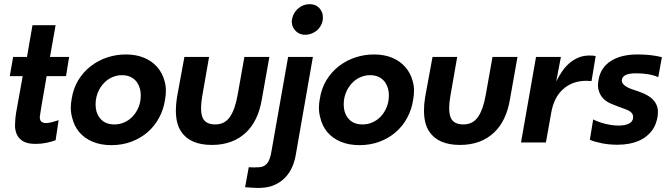

<svg xmlns="http://www.w3.org/2000/svg" viewBox="-20 -684 3216 922"><path d="M150.5 7Q112 7 90.8 -5.8Q69.5 -18.5 60.8 -38.5Q52 -58.5 52 -81.5Q53 -117.5 57 -141L89 -318.5H27L43 -410.5H109.5L136 -563H247L220 -410.5H312L297 -318.5H204Q171 -130.5 171 -123Q171 -100.5 185 -96Q191.5 -93 201.5 -93Q220 -93 261.5 -107L247 -10.5Q228 -3.5 203.2 1.8Q178.5 7 150.5 7Z M514.5 13Q464 13 424.8 -3.5Q385.5 -20 360.8 -49.2Q336 -78.5 326.5 -119Q320 -142 320 -167Q320 -187 324 -208Q332 -260 356.2 -299.5Q380.5 -339 415.8 -366.2Q451 -393.5 494.2 -408Q537.5 -422.5 584 -422.5Q633.5 -422.5 671.5 -406.8Q709.5 -391 734.8 -362.2Q760 -333.5 770.5 -293.5Q777 -271 776.5 -246.5Q776.5 -226.5 772.5 -205Q765.5 -158.5 744 -118.5Q722.5 -78.5 688.8 -49.2Q655 -20 610.8 -3.5Q566.5 13 514.5 13ZM529.5 -86.5Q555 -86.5 576 -96Q617 -113.5 640 -157.5Q656 -188 656 -227Q656 -260.5 638.5 -288Q613.5 -323 565.5 -323Q543 -323 521.5 -314.2Q500 -305.5 483.5 -289.5Q467 -273.5 456 -253Q439 -220 439 -183Q439 -144 457.5 -120Q480.5 -86.5 529.5 -86.5Z M997.5 12Q892.5 12 850 -52Q824.5 -89.5 824.5 -153.5Q824.5 -184 830 -217.5L865.5 -410.5H984L951 -221.5Q945.5 -189.5 945.5 -165.5Q945.5 -137.5 952.5 -120Q966 -86.5 1014 -86.5Q1059.5 -86.5 1084.5 -123.2Q1109.5 -160 1121.5 -230.5L1153.5 -410.5H1273.5L1237.5 -208Q1220 -102.5 1160.5 -47Q1097.5 12 997.5 12Z M1446.5 -517Q1415.5 -517 1396.5 -539Q1381.5 -556.5 1381 -580Q1384 -619 1411.5 -643Q1436.5 -664 1466 -664Q1499 -664 1516.5 -641.5Q1531 -624 1530.5 -600L1530 -588Q1525 -558.5 1502 -537.5Q1474.5 -517 1446.5 -517ZM1228.5 218.5H1215.5Q1186 217.5 1157 215L1174.5 119L1199.5 120L1226 119Q1249 117.5 1263 100.2Q1277 83 1283.5 43L1363.5 -410.5H1482.5L1400.5 58.5Q1395.5 89 1383.5 117Q1371.5 145 1351 167Q1330.5 189 1300.8 203Q1271 217 1228.5 218.5Z M1706 13Q1655.5 13 1616.2 -3.5Q1577 -20 1552.2 -49.2Q1527.5 -78.5 1518 -119Q1511.5 -142 1511.5 -167Q1511.5 -187 1515.5 -208Q1523.5 -260 1547.8 -299.5Q1572 -339 1607.2 -366.2Q1642.5 -393.5 1685.8 -408Q1729 -422.5 1775.5 -422.5Q1825 -422.5 1863 -406.8Q1901 -391 1926.2 -362.2Q1951.5 -333.5 1962 -293.5Q1968.5 -271 1968 -246.5Q1968 -226.5 1964 -205Q1957 -158.5 1935.5 -118.5Q1914 -78.5 1880.2 -49.2Q1846.5 -20 1802.2 -3.5Q1758 13 1706 13ZM1721 -86.5Q1746.5 -86.5 1767.5 -96Q1808.5 -113.5 1831.5 -157.5Q1847.5 -188 1847.5 -227Q1847.5 -260.5 1830 -288Q1805 -323 1757 -323Q1734.5 -323 1713 -314.2Q1691.5 -305.5 1675 -289.5Q1658.5 -273.5 1647.5 -253Q1630.5 -220 1630.5 -183Q1630.5 -144 1649 -120Q1672 -86.5 1721 -86.5Z M2189 12Q2084 12 2041.5 -52Q2016 -89.5 2016 -153.5Q2016 -184 2021.5 -217.5L2057 -410.5H2175.5L2142.5 -221.5Q2137 -189.5 2137 -165.5Q2137 -137.5 2144 -120Q2157.5 -86.5 2205.5 -86.5Q2251 -86.5 2276 -123.2Q2301 -160 2313 -230.5L2345 -410.5H2465L2429 -208Q2411.5 -102.5 2352 -47Q2289 12 2189 12Z M2601.5 0H2482L2554 -410.5H2673.5L2651 -293Q2664 -318.5 2679 -340.8Q2694 -363 2713.8 -380.2Q2733.5 -397.5 2757.8 -407.5Q2782 -417.5 2812 -417.5Q2826.5 -417.5 2840.5 -415L2820.5 -294.5L2796 -296Q2727 -296 2681.5 -253.5Q2640 -215 2627.2 -143.5Q2614.5 -72 2601.5 0Z M2944.5 11Q2903.5 11 2867.5 3.5Q2831.5 -4 2812.5 -13L2828.5 -110.5Q2854 -97.5 2887.5 -89.2Q2921 -81 2950.5 -81Q2981.5 -81 3000.5 -90.5Q3019.5 -100 3020.5 -121Q3020.5 -128 3018 -134.5Q3011.5 -149.5 2985 -159Q2950.5 -171 2916.5 -185Q2870 -204 2856.5 -245Q2851.5 -258 2851.5 -273.5Q2851.5 -285.5 2854 -299Q2863.5 -359 2913 -390.8Q2962.5 -422.5 3040.5 -422.5Q3107.5 -422.5 3158.5 -409.5L3141 -313.5Q3099.5 -332 3033 -332Q2967.5 -332 2966 -297.5Q2966 -269.5 3028.5 -251Q3050 -244 3071.5 -234.8Q3093 -225.5 3110 -211Q3139.5 -184 3139.5 -146.5Q3139.5 -137 3138 -125Q3131.5 -86 3113 -60Q3061.5 11 2944.5 11Z"/></svg>

Font: Lucymar Sans SemiBold
Style: Italic
Weight: 600
Italic angle: -10°
Foundry: The League of Moveable Type (original font) / Main changes by Cristiano Sobral with portions from Mirco Monsees
Version: Version 2.00;August 30, 2020;FontCreator 13.0.0.2681 64-bit